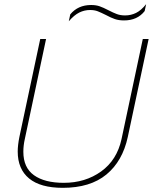

<svg xmlns="http://www.w3.org/2000/svg" viewBox="-20 -886 733 921"><path d="M317 -817Q354 -862 417 -862Q440 -862 457.5 -856Q475 -850 500 -837Q523 -825 540.5 -818.5Q558 -812 580 -812Q608 -812 632.5 -824Q657 -836 681 -866L674 -833Q639 -788 575 -788Q550 -788 531 -794.5Q512 -801 488 -814Q464 -826 448.5 -832Q433 -838 412 -838Q385 -838 360.5 -826Q336 -814 310 -784ZM65 -159Q65 -189 73 -229L173 -699H201L99 -219Q92 -188 92 -158Q92 -82 143 -45.5Q194 -9 286 -9Q389 -9 465 -63.5Q541 -118 563 -219L665 -699H693L593 -229Q568 -113 490.5 -49Q413 15 281 15Q174 15 119.5 -30Q65 -75 65 -159Z"/></svg>

Font: Prompt Thin
Style: Italic
Weight: 250
Italic angle: -12°
Designer: Katatrad Team
Foundry: CadsonDemak
Version: Version 1.001